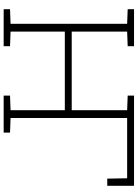

<svg xmlns="http://www.w3.org/2000/svg" viewBox="128 -879 751 1047"><g transform="rotate(90 503.5 -355.5)"><path d="M30.3 0V-34.7L109.9 -37.6V-673.3L30.3 -676.3V-710.9H109.9H152.3H231.9V-676.3L152.3 -673.3V-371.1H581.1V-673.3L501.5 -676.3V-710.9H993.2V-564.9H954.1L952.1 -673.3H623.5V-37.6L703.1 -34.7V0H501.5V-34.7L581.1 -37.6V-333.5H152.3V-37.6L231.9 -34.7V0Z"/></g></svg>

Font: Roboto Slab ExtraLight
Style: Regular
Weight: 250
Designer: Google
Version: Version 2.000; ttfautohint (v1.8.1.43-b0c9)